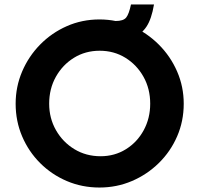

<svg xmlns="http://www.w3.org/2000/svg" viewBox="-20 -831 892 859"><path d="M50 -367Q50 -443 79 -511Q108 -579 159.5 -631.5Q211 -684 279 -714Q347 -744 425 -744Q502 -744 570 -714Q638 -684 690.5 -631.5Q743 -579 772.5 -511Q802 -443 802 -367Q802 -289 772.5 -221Q743 -153 690.5 -101.5Q638 -50 570 -21Q502 8 425 8Q347 8 279 -21Q211 -50 159.5 -101.5Q108 -153 79 -221Q50 -289 50 -367ZM200 -367Q200 -302 230.5 -248.5Q261 -195 313 -163.5Q365 -132 430 -132Q493 -132 543.5 -163.5Q594 -195 623 -248.5Q652 -302 652 -367Q652 -434 622 -487.5Q592 -541 541 -572.5Q490 -604 426 -604Q362 -604 311 -572.5Q260 -541 230 -487.5Q200 -434 200 -367ZM497 -737Q532 -737 544.5 -752.5Q557 -768 566 -811H669Q658 -746 635.5 -712Q613 -678 578.5 -666Q544 -654 497 -654Z"/></svg>

Font: Synthetic
Style: Bold
Weight: 700
Designer: Santiago Orozco
Foundry: Typemade
Version: Version 2.000; ttfautohint (v1.8.4.7-5d5b)